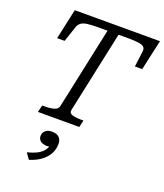

<svg xmlns="http://www.w3.org/2000/svg" viewBox="-180 -827 1075 1260"><g transform="rotate(20 358.0 -197.0)"><path d="M247 -85 369 -657H301Q256 -657 228 -653Q200 -649 185.5 -638Q171 -627 164 -608L127 -498H75L121 -710H716L669 -498H618L632 -608Q635 -627 624.5 -638Q614 -649 587 -653Q560 -657 516 -657H446L324 -86Q320 -64 343.5 -56.5Q367 -49 404 -49H422L411 0H122L134 -49H152Q189 -49 215.5 -56.5Q242 -64 247 -85ZM174 316 144 274Q181 265 207.5 252Q234 239 250.5 220.5Q267 202 273 177Q274 173 277 171Q280 169 283.5 170Q287 171 289 176Q284 182 275 186Q266 190 254 190Q225 190 208.5 177Q192 164 192 142Q192 120 208 105Q224 90 254 90Q288 90 304.5 106.5Q321 123 321 151Q321 187 305 218.5Q289 250 256.5 275Q224 300 174 316Z"/></g></svg>

Font: Roboto Serif Light
Style: Italic
Weight: 300
Italic angle: -10°
Version: Version 1.007